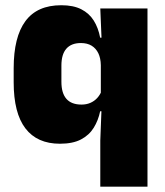

<svg xmlns="http://www.w3.org/2000/svg" viewBox="-20 -524 616 716"><path d="M203.5 12Q118.5 12 74.8 -45.2Q31 -102.5 31 -217V-269.5Q31 -386 74.8 -445.2Q118.5 -504.5 208.5 -504.5Q253.5 -504.5 283 -489.5Q312.5 -474.5 329.5 -447.5Q346.5 -420.5 353.5 -383.5H399L356 -281Q355.5 -307 346.8 -325.2Q338 -343.5 321.8 -353.5Q305.5 -363.5 281.5 -363.5Q246 -363.5 227.5 -342.5Q209 -321.5 209 -279.5V-219Q209 -176.5 227.8 -155.2Q246.5 -134 284 -134Q302.5 -134 317.2 -140.5Q332 -147 342.5 -158.5Q353 -170 359 -185L402.5 -109H353.5Q346.5 -75 329.5 -47.5Q312.5 -20 282 -4Q251.5 12 203.5 12ZM530 172H354V0L359 -128.5L356 -153V-350L359 -372.5L354 -492.5H530Z"/></svg>

Font: Anek Kannada ExtraBold
Style: Regular
Weight: 800
Version: Version 1.003